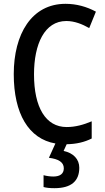

<svg xmlns="http://www.w3.org/2000/svg" viewBox="-20 -745 549 1005"><path d="M395 133C395 88 364 56 313 45L329 10C381 9 422 -1 460 -20V-110C417 -92 375 -80 329 -80C219 -80 158 -183 158 -356C158 -514 213 -635 327 -635C370 -635 410 -619 447 -598L482 -684C434 -710 380 -725 323 -725C145 -725 52 -566 52 -357C52 -150 130 -18 270 6L236 81C286 87 314 104 314 136C314 164 295 179 259 179C242 179 222 176 208 172V234C222 238 241 240 265 240C354 240 395 202 395 133Z"/></svg>

Font: Noto Sans Sinhala Condensed Medium
Style: Regular
Weight: 500
Width: 3
Designer: Jelle Bosma - Monotype Design Team
Foundry: Monotype Imaging Inc.
Version: Version 2.006